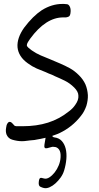

<svg xmlns="http://www.w3.org/2000/svg" viewBox="-20 -657 508 989"><path d="M432.6 -167Q433.6 -140.6 424.8 -111.3Q419.9 -97.7 413.1 -84.5Q406.2 -71.3 396.5 -59.6Q352.5 -2.9 287.1 28.3Q277.3 33.2 268.1 36.1Q258.8 39.1 249 43Q252 49.8 260.7 50.8Q284.2 53.7 298.3 69.3Q312.5 85 318.4 108.9Q324.2 132.8 321.8 162.1Q319.3 191.4 310.5 220.7Q304.7 240.2 292.5 257.3Q280.3 274.4 265.6 287.6Q251 300.8 235.4 307.6Q219.7 314.5 206.1 311.5Q197.3 309.6 187.5 304.7Q177.7 299.8 179.7 280.3Q180.7 269.5 183.1 264.6Q185.5 259.8 189.5 259.3Q193.4 258.8 198.2 260.3Q203.1 261.7 208 262.7Q220.7 265.6 234.9 256.3Q249 247.1 261.7 231Q274.4 214.8 282.7 194.3Q291 173.8 292 153.3Q293.9 127 284.2 113.3Q274.4 99.6 257.8 99.6Q254.9 99.6 252.4 99.1Q250 98.6 248 99.6Q231.4 104.5 222.7 106.4Q213.9 108.4 210.4 104Q207 99.6 209 87.4Q210.9 75.2 214.8 52.7Q202.1 55.7 189.9 58.1Q177.7 60.5 166 62.5Q158.2 64.5 149.4 64.9Q140.6 65.4 132.8 66.4Q128.9 67.4 125.5 67.4Q122.1 67.4 117.2 68.4Q111.3 69.3 105 69.8Q98.6 70.3 92.8 70.3Q69.3 70.3 43 62.5Q22.5 56.6 13.7 36.1Q7.8 20.5 11.7 0Q12.7 -12.7 18.6 -21.5Q23.4 -29.3 30.3 -29.3Q36.1 -29.3 41.5 -23.9Q46.9 -18.6 54.7 -9.8Q56.6 -7.8 59.6 -7.8Q62.5 -7.8 64.5 -6.8H95.7Q168.9 -6.8 227.5 -25.4Q286.1 -43.9 335.9 -84Q354.5 -97.7 367.2 -116.2Q385.7 -141.6 383.8 -164.1Q383.8 -184.6 362.3 -206.1Q339.8 -228.5 314 -241.2Q288.1 -253.9 262.7 -264.6Q258.8 -266.6 254.9 -268.6Q251 -270.5 246.1 -272.5Q238.3 -275.4 231 -278.3Q223.6 -281.2 215.8 -285.2Q192.4 -293.9 168.9 -304.2Q145.5 -314.5 123 -331.1Q75.2 -365.2 70.3 -413.1Q66.4 -460.9 104.5 -514.6Q149.4 -574.2 195.3 -604.5Q247.1 -636.7 300.8 -636.7H307.6H309.6Q317.4 -636.7 325.7 -635.3Q334 -633.8 338.9 -624Q344.7 -613.3 343.8 -597.7Q342.8 -575.2 333.5 -571.3Q324.2 -567.4 319.3 -567.4H312.5H307.6H305.7Q215.8 -567.4 135.7 -458Q129.9 -450.2 124 -440.4Q118.2 -430.7 118.2 -423.8Q119.1 -417 127.4 -410.2Q135.7 -403.3 143.6 -397.5Q166 -381.8 189.9 -371.6Q213.9 -361.3 238.3 -351.6Q249 -346.7 260.3 -342.3Q271.5 -337.9 282.2 -333Q285.2 -332 289.1 -330.1Q314.5 -319.3 339.4 -305.7Q364.3 -292 386.7 -269.5Q397.5 -258.8 405.8 -247.1Q414.1 -235.4 419.9 -222.7Q430.7 -197.3 432.6 -167Z"/></svg>

Font: Scriphy
Style: Regular
Weight: 400
Designer: Ala M. Lockhart
Foundry: Ala M. Lockhart
Version: Version 1.0 2021